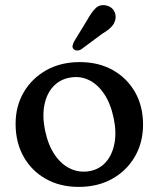

<svg xmlns="http://www.w3.org/2000/svg" viewBox="-20 -725 626 757"><path d="M294.5 -480.2Q368.6 -480.2 424.8 -448.7Q480.9 -417.1 512.5 -361.7Q544 -306.2 544 -233.9Q544 -163.3 511.9 -107.7Q479.7 -52.1 422.6 -20.1Q365.5 11.9 290.7 11.9Q216.8 11.9 160.6 -19.7Q104.5 -51.3 73 -107.4Q41.5 -163.5 41.5 -236.7Q41.5 -306.2 73.6 -361.3Q105.8 -416.3 162.8 -448.3Q219.8 -480.2 294.5 -480.2ZM334.7 -50.6Q373.2 -58.1 398 -86.6Q422.8 -115.1 431.3 -159.6Q439.8 -204 428.3 -258.6Q416.3 -316.8 390.3 -355.2Q364.3 -393.7 329 -410.1Q293.8 -426.6 253.6 -418.6Q214.9 -411.3 189.3 -383.2Q163.7 -355.1 155 -310.9Q146.2 -266.7 157.6 -211Q169.9 -152.2 196.4 -113.9Q222.9 -75.5 258.9 -59.3Q294.8 -43.1 334.7 -50.6ZM324.3 -646.8Q340.1 -675.6 356.3 -692Q372.6 -708.3 397.3 -703.8Q417.8 -700 428.1 -684.4Q438.4 -668.7 435.3 -650.7Q432.2 -632.8 419.3 -619.3Q406.3 -605.9 383.2 -592L299.2 -529.7Q292.4 -525.9 284.1 -525.9Q275.8 -526 270.7 -531Q264.6 -536.9 266.1 -544.6Q267.7 -552.3 271.5 -560.4Z"/></svg>

Font: Fraunces SuperSoft 9pt
Style: Regular
Weight: 900
Version: Version 1.000;[b76b70a41]